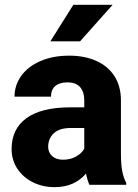

<svg xmlns="http://www.w3.org/2000/svg" viewBox="-20 -770 574 800"><path d="M28.3 0ZM505.9 -8.3V0H352.5Q343.8 -19.5 338.4 -46.9Q290.5 9.8 207.5 9.8Q158.2 9.8 117.2 -10.5Q76.2 -30.8 52.2 -67.1Q28.3 -103.5 28.3 -148.9Q28.3 -232.4 90.1 -277.6Q151.9 -322.8 273.9 -322.8H331.1V-351.6Q331.1 -387.2 313.7 -407Q296.4 -426.8 260.3 -426.8Q228 -426.8 210.2 -411.4Q192.4 -396 192.4 -367.2H40.5Q40.5 -415 68.6 -454.1Q96.7 -493.2 148.7 -515.6Q200.7 -538.1 268.6 -538.1Q331.5 -538.1 380.1 -516.8Q428.7 -495.6 456.3 -453.6Q483.9 -411.6 483.9 -350.6V-131.8Q483.9 -85 489.3 -57.1Q494.6 -29.3 505.9 -8.3ZM331.1 -150.4V-236.8H276.4Q227.5 -236.8 204.1 -214.6Q180.7 -192.4 180.7 -158.2Q180.7 -134.3 197.5 -119.4Q214.4 -104.5 242.2 -104.5Q273.4 -104.5 297.1 -117.9Q320.8 -131.3 331.1 -150.4ZM449.2 -750 313.5 -597.7H189.9L285.6 -750Z"/></svg>

Font: Heebo ExtraBold
Style: Regular
Weight: 800
Designer: Oded Ezer
Foundry: Meir Sadan
Version: Version 2.001; ttfautohint (v1.5.14-ce02) -l 8 -r 50 -G 200 